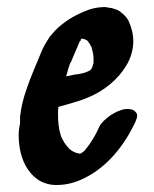

<svg xmlns="http://www.w3.org/2000/svg" viewBox="-20 -521 437 546"><path d="M338 -211C322 -209 308 -202 294 -193C283 -185 268 -173 262 -160C255 -143 246 -128 236 -113C231 -106 226 -99 220 -92L212 -86C211 -85 208 -84 207 -84L198 -86C191 -88 184 -92 178 -97C167 -108 159 -120 153 -135C147 -154 145 -174 145 -194C145 -202 145 -210 146 -217C173 -225 203 -232 231 -244C275 -262 316 -295 340 -336C352 -356 359 -380 359 -404C359 -424 354 -444 345 -463C340 -472 333 -479 324 -486C317 -493 307 -495 298 -498C292 -498 284 -501 277 -501C271 -501 267 -500 263 -500C252 -499 239 -496 229 -492C199 -481 171 -465 147 -444C138 -436 129 -426 121 -416C112 -402 106 -392 99 -377C84 -339 67 -303 55 -266C46 -241 40 -215 37 -189V-171C37 -167 36 -166 36 -165C34 -155 33 -146 33 -137C33 -125 34 -113 36 -101C42 -63 59 -29 91 -8C105 0 121 5 138 5H143C169 5 195 -2 219 -14C285 -46 333 -107 364 -172C367 -179 370 -186 370 -192C370 -196 369 -199 366 -202C361 -209 352 -211 344 -211ZM246 -344C246 -339 243 -334 242 -329L239 -324C238 -321 230 -318 228 -317C220 -313 210 -312 202 -310C192 -310 178 -305 168 -304C169 -304 177 -341 182 -345L207 -404C210 -404 210 -409 210 -410C211 -411 212 -411 213 -411C215 -411 218 -410 219 -410C223 -409 226 -407 229 -405C234 -398 238 -392 241 -385C241 -381 242 -381 242 -380C245 -370 246 -361 246 -352Z"/></svg>

Font: Petaluma Script
Style: Regular
Weight: 400
Designer: Daniel Spreadbury
Foundry: Steinberg Media Technologies GmbH
Version: Version 1.10